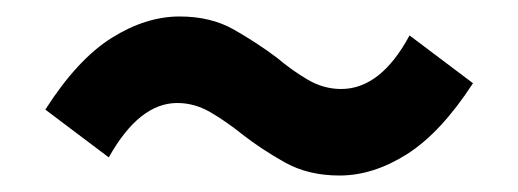

<svg xmlns="http://www.w3.org/2000/svg" viewBox="-20 -491 629 233"><path d="M392 -278Q354 -278 325.5 -294Q297 -310 274 -328Q254 -344 235 -355Q216 -366 195 -366Q149 -366 112 -300L35 -358Q74 -419 115.5 -445Q157 -471 198 -471Q236 -471 264 -455Q292 -439 316 -421Q335 -405 354 -394Q373 -383 394 -383Q442 -383 477 -448L554 -390Q515 -330 474 -304Q433 -278 392 -278Z"/></svg>

Font: Source Han Sans CN Bold
Style: Bold
Weight: 700
Designer: Ryoko NISHIZUKA 西塚涼子 (kana & ideographs); Paul D. Hunt (Latin, Greek & Cyrillic); Wenlong ZHANG 张文龙 (bopomofo); Sandoll 
Foundry: Adobe Systems Incorporated
Version: Version 1.00;May 30, 2023;FontCreator 11.5.0.2422 32-bit